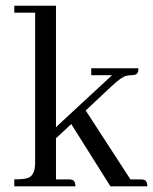

<svg xmlns="http://www.w3.org/2000/svg" viewBox="-20 -655 538 675"><path d="M220.7 -24.4H176.8V-168.9L230.5 -218.8L368.2 0H498Q498 -21.5 483.4 -23.4Q479.5 -24.4 473.6 -24.4H438.5L281.2 -266.6L373 -352.5Q407.2 -384.8 424.8 -388.7Q432.6 -390.6 442.4 -390.6Q463.9 -390.6 465.8 -405.3Q466.8 -410.2 466.8 -415H300.8V-390.6H374L176.8 -208V-634.8H30.3V-610.4H103.5V-83Q103.5 -38.1 78.1 -29.3Q63.5 -24.4 30.3 -24.4V0H245.1Q245.1 -21.5 230.5 -23.4Q226.6 -24.4 220.7 -24.4Z"/></svg>

Font: Abhaya Libre
Style: Regular
Weight: 400
Designer: Pushpananda Ekanayake, Sol Matas, Pathum Egodawatta
Foundry: Mooniak
Version: Version 1.050 ; ttfautohint (v1.6)